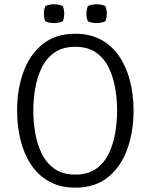

<svg xmlns="http://www.w3.org/2000/svg" viewBox="-20 -850 692 882"><path d="M58.5 -342Q58.5 -439 87.5 -519Q116.5 -599 175.8 -647Q235 -695 326 -695Q394.5 -695 444.8 -667.2Q495 -639.5 528 -590.8Q561 -542 577.2 -478.2Q593.5 -414.5 593.5 -342Q593.5 -244.5 564.5 -164.2Q535.5 -84 476.2 -36Q417 12 326 12Q257 12 206.8 -15.8Q156.5 -43.5 123.5 -92.5Q90.5 -141.5 74.5 -205.5Q58.5 -269.5 58.5 -342ZM133 -342Q133 -292.5 141.5 -241Q150 -189.5 171 -145.8Q192 -102 229.8 -75Q267.5 -48 326 -48Q384 -48 421.8 -75Q459.5 -102 480.2 -145.8Q501 -189.5 509.5 -241Q518 -292.5 518 -342Q518 -391.5 509.5 -442.8Q501 -494 480.2 -537.8Q459.5 -581.5 421.8 -608.2Q384 -635 326 -635Q267.5 -635 229.8 -608.2Q192 -581.5 171 -537.8Q150 -494 141.5 -442.8Q133 -391.5 133 -342ZM423.5 -744Q413.5 -744 402.2 -746.2Q391 -748.5 383.5 -752.5Q380 -761.5 378.5 -770.2Q377 -779 377 -787Q377 -795.5 378.5 -804Q380 -812.5 383.5 -822Q391 -826 402.2 -828.2Q413.5 -830.5 423.5 -830.5Q434 -830.5 445.2 -828.2Q456.5 -826 464 -822Q467.5 -812.5 469 -804Q470.5 -795.5 470.5 -787Q470.5 -779 469 -770.2Q467.5 -761.5 464 -752.5Q456.5 -748.5 445.2 -746.2Q434 -744 423.5 -744ZM228.5 -744Q218 -744 206.8 -746.2Q195.5 -748.5 188 -752.5Q184.5 -761.5 183 -770.2Q181.5 -779 181.5 -787Q181.5 -795.5 183 -804Q184.5 -812.5 188 -822Q195.5 -826 206.8 -828.2Q218 -830.5 228.5 -830.5Q238.5 -830.5 249.8 -828.2Q261 -826 268.5 -822Q272 -812.5 273.5 -804Q275 -795.5 275 -787Q275 -779 273.5 -770.2Q272 -761.5 268.5 -752.5Q261 -748.5 249.8 -746.2Q238.5 -744 228.5 -744Z"/></svg>

Font: Signika Negative SC Light
Style: Regular
Weight: 300
Designer: Anna Giedryś
Foundry: Anna Giedryś
Version: Version 2.000; ttfautohint (v1.8.3) -l 8 -r 50 -G 200 -x 9 -